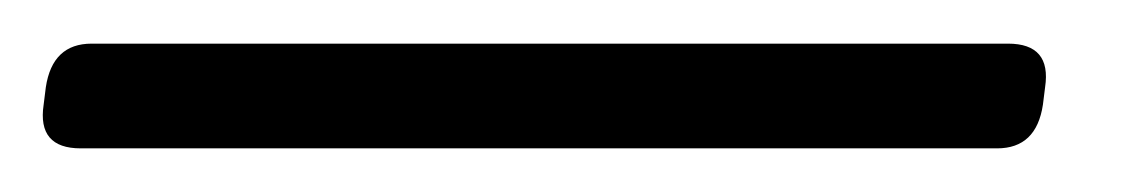

<svg xmlns="http://www.w3.org/2000/svg" viewBox="-75 70 523 88"><path d="M-38 138Q-58 138 -55 118L-54 110Q-51 90 -33 90H387Q407 90 404 110L403 118Q400 138 382 138Z"/></svg>

Font: Asap Condensed Condensed Regular
Style: Italic
Weight: 400
Width: 3
Italic angle: -6°
Designer: Pablo Cosgaya
Foundry: Omnibus-Type
Version: Version 3.001; ttfautohint (v1.8.4.7-5d5b)